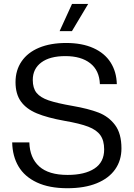

<svg xmlns="http://www.w3.org/2000/svg" viewBox="-20 -958 687 986"><path d="M42.6 -226.7H130.7Q132.9 -147.1 181.4 -103.4Q229.9 -59.7 327 -59.7Q415.1 -59.7 465 -92.4Q514.9 -125 514.9 -190.7Q514.9 -236.3 495.4 -263.6Q475.9 -291 433.1 -307.4Q390.4 -323.9 311.9 -337.4Q223.3 -353.3 169.3 -375.8Q115.3 -398.3 87.5 -436.7Q59.7 -475.1 59.7 -536.3Q59.7 -597.1 90.9 -642.8Q122 -688.4 180.6 -712.9Q239.1 -737.3 320 -737.3Q401.3 -737.3 459.4 -711.2Q517.6 -685.1 548 -637.3Q578.4 -589.4 579.9 -525.9H493Q490.3 -596.4 443.4 -633.1Q396.6 -669.9 315.7 -669.9Q236.1 -669.9 192.2 -637.3Q148.3 -604.7 148.3 -547.3Q148.3 -505.6 167.6 -481.4Q186.9 -457.3 229.4 -442.7Q271.9 -428.1 353.6 -413.9Q433.7 -400 485.7 -380Q537.7 -360 570.7 -316.3Q603.7 -272.6 603.7 -195.9Q603.7 -134.4 571.4 -88.4Q539.1 -42.3 476.9 -16.9Q414.6 8.6 325.9 8.6Q232.6 8.6 169.4 -21.1Q106.3 -50.7 75.1 -103.3Q44 -155.9 42.6 -226.7ZM349.9 -937.9H432.9L349.4 -798.1H286.1Z"/></svg>

Font: Mona Sans VF XLt
Style: Regular
Weight: 200
Designer: Deni Anggara
Foundry: GitHub
Version: Version 2.000;Glyphs 3.2.3 (3260)